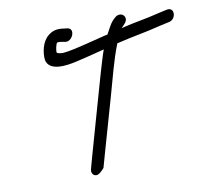

<svg xmlns="http://www.w3.org/2000/svg" viewBox="-76 -759 892 838"><g transform="rotate(-10 370.0 -340.5)"><path d="M219 -604C221 -605 224 -605 234 -604L250 -601C283 -593 307 -651 273 -657L256 -659C228 -663 208 -660 187 -643C156 -619 148 -570 151 -540H152L151 -539C161 -486 238 -496 291 -509C314 -514 353 -524 412 -539C401 -509 393 -478 382 -443C350 -333 314 -202 282 -91L266 -33C263 -20 269 -4 286 -4C300 -4 321 -30 321 -30L337 -87C359 -163 385 -256 407 -332C430 -412 447 -485 475 -555C553 -574 601 -580 671 -598L712 -607C748 -613 750 -670 713 -662L672 -653C614 -638 569 -633 505 -617C506 -619 510 -622 510 -622L520 -633C548 -661 511 -695 482 -665L472 -655C461 -643 451 -621 439 -600L428 -598C360 -581 314 -569 290 -564C268 -559 249 -556 237 -555C227 -554 211 -557 208 -560C204 -565 211 -599 217 -604Z"/></g></svg>

Font: Stray Cat
Style: BdObl
Weight: 700
Version: Version 1.0